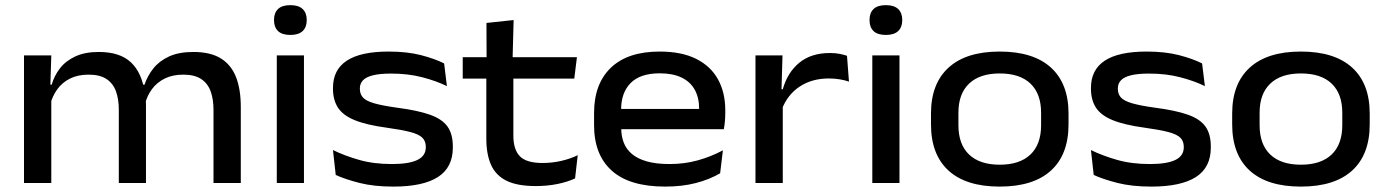

<svg xmlns="http://www.w3.org/2000/svg" viewBox="-20 -694 5260 728"><path d="M789.5 0V-278Q789.5 -317.5 778.8 -347.5Q768 -377.5 743 -394.2Q718 -411 675 -411Q634 -411 604.2 -396Q574.5 -381 556 -355.8Q537.5 -330.5 529.5 -298.5L516 -373H528Q539 -406 561.2 -434.2Q583.5 -462.5 620.8 -479.8Q658 -497 713.5 -497Q777.5 -497 817 -472.8Q856.5 -448.5 874.8 -402Q893 -355.5 893 -289V0ZM71 0V-484H174.5L170.5 -357L174.5 -346.5V0ZM430.5 0V-278Q430.5 -317.5 419.8 -347.5Q409 -377.5 384 -394.2Q359 -411 316 -411Q275 -411 245.2 -396Q215.5 -381 197 -355.2Q178.5 -329.5 170.5 -297.5L157 -373H176Q185.5 -406.5 207.2 -434.8Q229 -463 265.5 -480Q302 -497 354.5 -497Q434.5 -497 476.2 -457.8Q518 -418.5 528.5 -344Q531 -334 532.2 -320.8Q533.5 -307.5 533.5 -296V0Z M1029.5 0V-484H1132.5V0ZM1081 -561.5Q1049.5 -561.5 1034.2 -576.2Q1019 -591 1019 -617V-619Q1019 -645 1034.2 -659.8Q1049.5 -674.5 1081 -674.5Q1112 -674.5 1127.5 -659.8Q1143 -645 1143 -619V-617Q1143 -591 1127.5 -576.2Q1112 -561.5 1081 -561.5Z M1471.5 13.5Q1398 13.5 1343.8 -0.2Q1289.5 -14 1253 -30.5L1242.5 -125Q1286.5 -103.5 1341.5 -87.8Q1396.5 -72 1466 -72Q1530.5 -72 1562.5 -87.5Q1594.5 -103 1594.5 -135.5V-137.5Q1594.5 -159 1581.2 -172Q1568 -185 1535.5 -193.5Q1503 -202 1445 -210Q1368 -220.5 1324 -238.8Q1280 -257 1261.2 -286.2Q1242.5 -315.5 1242.5 -358V-360.5Q1242.5 -429.5 1295 -464Q1347.5 -498.5 1453.5 -498.5Q1524 -498.5 1576.8 -484.8Q1629.5 -471 1664 -453.5L1674.5 -367.5Q1633.5 -387.5 1580.5 -401.2Q1527.5 -415 1463 -415Q1419 -415 1393 -408.2Q1367 -401.5 1355.8 -389Q1344.5 -376.5 1344.5 -359V-357.5Q1344.5 -337.5 1356 -324.5Q1367.5 -311.5 1398.2 -302.5Q1429 -293.5 1486.5 -285.5Q1563.5 -275.5 1609.8 -259.2Q1656 -243 1676.5 -214.5Q1697 -186 1697 -138.5V-134.5Q1697 -59 1640.5 -22.8Q1584 13.5 1471.5 13.5Z M2011.5 11.5Q1942.5 11.5 1901.5 -8.2Q1860.5 -28 1842.2 -68.2Q1824 -108.5 1824 -168.5V-434.5H1926.5V-180Q1926.5 -126.5 1951.5 -101.2Q1976.5 -76 2037 -76Q2073.5 -76 2107.5 -83.8Q2141.5 -91.5 2170.5 -105.5L2160.5 -17.5Q2131.5 -4 2093 3.8Q2054.5 11.5 2011.5 11.5ZM1734.5 -396V-477H2167.5L2157.5 -396ZM1825 -468 1824.5 -607 1927.5 -618 1923.5 -468Z M2502 13.5Q2367 13.5 2299.8 -46.8Q2232.5 -107 2232.5 -219.5V-265.5Q2232.5 -376 2296.2 -437.2Q2360 -498.5 2481.5 -498.5Q2564 -498.5 2619.2 -471Q2674.5 -443.5 2702.2 -393.5Q2730 -343.5 2730 -276V-265Q2730 -249.5 2728.5 -233.5Q2727 -217.5 2724.5 -204H2628.5Q2630 -223.5 2630.5 -243.2Q2631 -263 2631 -280Q2631 -323.5 2614.2 -353.8Q2597.5 -384 2564.2 -400Q2531 -416 2481.5 -416Q2408 -416 2371.5 -379.5Q2335 -343 2335 -277.5V-250.5L2335.5 -239V-208Q2335.5 -178 2345 -153.2Q2354.5 -128.5 2376 -110.2Q2397.5 -92 2432.8 -82Q2468 -72 2519 -72Q2575.5 -72 2625.8 -86Q2676 -100 2721 -124L2710.5 -37Q2670.5 -13.5 2618.5 0Q2566.5 13.5 2502 13.5ZM2283 -204V-281H2704V-204Z M2944 -278.5 2924 -355.5H2948Q2966 -419.5 3010.8 -456.2Q3055.5 -493 3127 -493Q3148 -493 3163.8 -489.8Q3179.5 -486.5 3191.5 -482.5L3199 -384.5Q3183.5 -390 3164 -393.2Q3144.5 -396.5 3122.5 -396.5Q3059 -396.5 3012.5 -366Q2966 -335.5 2944 -278.5ZM2844.5 0V-484H2947L2942.5 -331L2948 -325V0Z M3287.5 0V-484H3390.5V0ZM3339 -561.5Q3307.5 -561.5 3292.2 -576.2Q3277 -591 3277 -617V-619Q3277 -645 3292.2 -659.8Q3307.5 -674.5 3339 -674.5Q3370 -674.5 3385.5 -659.8Q3401 -645 3401 -619V-617Q3401 -591 3385.5 -576.2Q3370 -561.5 3339 -561.5Z M3770.5 13.5Q3643 13.5 3576.5 -47.2Q3510 -108 3510 -222.5V-263.5Q3510 -377 3576.8 -437.8Q3643.5 -498.5 3770.5 -498.5Q3898 -498.5 3964.8 -437.8Q4031.5 -377 4031.5 -263.5V-222.5Q4031.5 -108 3964.8 -47.2Q3898 13.5 3770.5 13.5ZM3770.5 -69.5Q3846.5 -69.5 3887 -108Q3927.5 -146.5 3927.5 -219.5V-266.5Q3927.5 -338.5 3887.2 -377Q3847 -415.5 3770.5 -415.5Q3695 -415.5 3654.5 -377Q3614 -338.5 3614 -266.5V-219.5Q3614 -146.5 3654.5 -108Q3695 -69.5 3770.5 -69.5Z M4345.5 13.5Q4272 13.5 4217.8 -0.2Q4163.5 -14 4127 -30.5L4116.5 -125Q4160.5 -103.5 4215.5 -87.8Q4270.5 -72 4340 -72Q4404.5 -72 4436.5 -87.5Q4468.5 -103 4468.5 -135.5V-137.5Q4468.5 -159 4455.2 -172Q4442 -185 4409.5 -193.5Q4377 -202 4319 -210Q4242 -220.5 4198 -238.8Q4154 -257 4135.2 -286.2Q4116.5 -315.5 4116.5 -358V-360.5Q4116.5 -429.5 4169 -464Q4221.5 -498.5 4327.5 -498.5Q4398 -498.5 4450.8 -484.8Q4503.5 -471 4538 -453.5L4548.5 -367.5Q4507.5 -387.5 4454.5 -401.2Q4401.5 -415 4337 -415Q4293 -415 4267 -408.2Q4241 -401.5 4229.8 -389Q4218.5 -376.5 4218.5 -359V-357.5Q4218.5 -337.5 4230 -324.5Q4241.5 -311.5 4272.2 -302.5Q4303 -293.5 4360.5 -285.5Q4437.5 -275.5 4483.8 -259.2Q4530 -243 4550.5 -214.5Q4571 -186 4571 -138.5V-134.5Q4571 -59 4514.5 -22.8Q4458 13.5 4345.5 13.5Z M4912.5 13.5Q4785 13.5 4718.5 -47.2Q4652 -108 4652 -222.5V-263.5Q4652 -377 4718.8 -437.8Q4785.5 -498.5 4912.5 -498.5Q5040 -498.5 5106.8 -437.8Q5173.5 -377 5173.5 -263.5V-222.5Q5173.5 -108 5106.8 -47.2Q5040 13.5 4912.5 13.5ZM4912.5 -69.5Q4988.5 -69.5 5029 -108Q5069.5 -146.5 5069.5 -219.5V-266.5Q5069.5 -338.5 5029.2 -377Q4989 -415.5 4912.5 -415.5Q4837 -415.5 4796.5 -377Q4756 -338.5 4756 -266.5V-219.5Q4756 -146.5 4796.5 -108Q4837 -69.5 4912.5 -69.5Z"/></svg>

Font: Anek Gujarati SemiExpanded Medium
Style: Regular
Weight: 500
Width: 6
Designer: Mrunmayee Ghaisas (Gujarati), Yesha Goshar (Latin)
Foundry: Ek Type
Version: Version 1.003